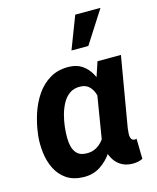

<svg xmlns="http://www.w3.org/2000/svg" viewBox="-118 -863 781 955"><g transform="rotate(-15 273.0 -385.0)"><path d="M27.8 -246.6 29.3 -257.3Q35.2 -305.7 51.3 -356Q67.4 -406.2 95.9 -448.2Q124.5 -490.2 166.7 -515.1Q209 -540 266.6 -538.1Q305.2 -536.6 331.5 -518.3Q357.9 -500 374.5 -470.7Q391.1 -441.4 399.4 -406.2Q407.7 -371.1 410.2 -335.4Q412.6 -299.8 411.1 -269.5L409.2 -247.6Q401.9 -207 385.7 -161.4Q369.6 -115.7 343.5 -76.2Q317.4 -36.6 280 -12.5Q242.7 11.7 193.4 10.7Q140.6 9.3 106.4 -14.2Q72.3 -37.6 53.5 -75.2Q34.7 -112.8 29.1 -157.7Q23.4 -202.6 27.8 -246.6ZM167.5 -257.3 166.5 -247.1Q164.1 -225.1 164.1 -200.2Q164.1 -175.3 169.9 -152.6Q175.8 -129.9 191.2 -115.2Q206.5 -100.6 235.8 -99.6Q264.6 -98.1 286.9 -110.1Q309.1 -122.1 325 -142.8Q340.8 -163.6 350.8 -188.7Q360.8 -213.9 365.7 -238.8L370.6 -275.4Q372.1 -296.4 370.6 -322.5Q369.1 -348.6 361.6 -372.3Q354 -396 337.6 -411.9Q321.3 -427.7 293 -428.7Q259.8 -429.7 237.1 -413.3Q214.4 -397 200.2 -370.1Q186 -343.3 178.2 -313.2Q170.4 -283.2 167.5 -257.3ZM408.7 -528.3H529.3L467.8 -168Q467.3 -160.6 466.1 -150.4Q464.8 -140.1 465.3 -129.9Q465.8 -119.6 470.5 -112.3Q475.1 -105 486.3 -104Q488.8 -103.5 491.5 -104.2Q494.1 -105 496.6 -105.5L498.5 -1.5Q485.4 4.9 471.7 7.3Q458 9.8 442.9 9.3Q413.1 8.3 390.9 -4.2Q368.7 -16.6 354.5 -37.6Q340.3 -58.6 333.5 -84.7Q326.7 -110.8 327.1 -138.7L373.5 -422.9ZM297.4 -613.3 361.8 -780.8H491.7L384.3 -613.3Z"/></g></svg>

Font: Roboto
Style: Bold Italic
Weight: 700
Italic angle: -12°
Designer: Christian Robertson
Foundry: Google
Version: Version 3.0